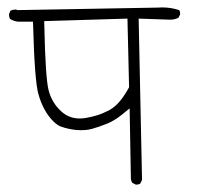

<svg xmlns="http://www.w3.org/2000/svg" viewBox="-20 -565 540 520"><path d="M355.5 -514.6Q433.6 -511.7 440.4 -511.7Q453.6 -511.7 463.4 -517.1L467.8 -525.9Q467.8 -527.3 467.8 -528.1Q467.8 -528.8 467.8 -530Q467.8 -531.2 467.3 -532.7Q466.8 -535.2 465.3 -537.6Q443.4 -544.9 419.4 -544.9Q413.1 -544.9 405.8 -544.4L25.9 -537.6L24.4 -539.1Q22.9 -539.1 22 -539.1Q14.6 -539.1 8.3 -536.1L4.4 -526.4Q4.4 -525.9 4.4 -525.9Q4.4 -518.6 7.3 -513.7Q17.1 -507.8 28.3 -506.3H69.3L69.8 -493.7Q73.7 -346.7 84 -310.1Q97.2 -263.7 124 -236.8Q135.3 -225.6 145 -222.2Q164.1 -215.3 187 -212.9Q193.4 -212.4 198.7 -212.4Q204.1 -212.4 211.4 -212.9Q218.8 -213.4 228.5 -215.8Q249.5 -221.7 270.3 -230.2Q291 -238.8 310.1 -254.4L331.1 -271.5L334.5 -80.6Q335 -74.7 338.4 -69.8L348.1 -64.9Q355.5 -64.9 359.9 -67.9L364.7 -77.6ZM267.6 -262.7H268.1Q267.6 -262.7 267.6 -262.7ZM195.8 -244.1Q166.5 -244.1 145.5 -263.7Q120.1 -287.1 111.6 -320.8Q103 -354.5 100.1 -494.6L99.6 -507.8L325.2 -514.6L329.6 -328.6Q321.3 -313.5 314 -303.2Q293 -272.9 267.6 -262.7Q248 -252 212.9 -245.6Q204.1 -244.1 195.8 -244.1Z"/></svg>

Font: NaikaiFont
Style: ExtraLight
Weight: 200
Version: Version 1.89